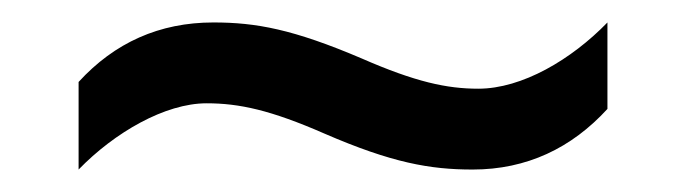

<svg xmlns="http://www.w3.org/2000/svg" viewBox="-20 -438 612 171"><path d="M269 -319C329 -293 363 -287 401 -287C449 -287 489 -306 521 -341V-418C489 -385 445 -359 406 -359C378 -359 350 -365 302 -386C241 -412 208 -418 170 -418C122 -418 82 -400 50 -365V-287C82 -320 127 -346 164 -346C193 -346 221 -340 269 -319Z"/></svg>

Font: Noto Sans Brahmi
Style: Regular
Weight: 400
Designer: Monotype Design Team
Foundry: Monotype Imaging Inc.
Version: Version 2.004